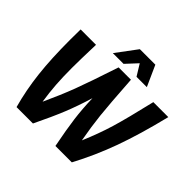

<svg xmlns="http://www.w3.org/2000/svg" viewBox="-210 -1118 1341 1341"><g transform="rotate(45 461.0 -447.5)"><path d="M922 -700Q867 -476 808 -313Q749 -150 669 0H507Q480 -138 468.5 -226.5Q457 -315 454 -419Q420 -308 384 -219Q348 -130 285 0H123Q87 -130 71 -270.5Q55 -411 55 -597Q55 -664 56 -700H208Q203 -543 203 -467Q203 -376 208 -305.5Q213 -235 225 -155Q282 -279 320.5 -380.5Q359 -482 431 -700H553Q568 -470 578.5 -372Q589 -274 610 -158Q660 -275 692.5 -383Q725 -491 774 -700ZM446 -895H599L668 -742H566L515 -825L438 -742H332Z"/></g></svg>

Font: Krub
Style: Bold Italic
Weight: 700
Italic angle: -8°
Designer: Ekaluck Peanpanawate
Foundry: Cadson Demak Co.,Ltd.
Version: Version 1.000; ttfautohint (v1.6)